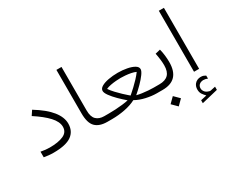

<svg xmlns="http://www.w3.org/2000/svg" viewBox="-140 -1045 2046 1737"><g transform="rotate(-30 883.5 -176.5)"><path d="M62.5 -68.8Q88.4 -64 111.1 -61.5Q133.8 -59.1 154.8 -59.1Q244.6 -59.1 297.9 -83Q351.1 -106.9 351.1 -163.1Q351.1 -215.8 299.8 -271.5Q248.5 -327.1 154.8 -387.7L186.5 -435.5Q299.8 -366.2 353.8 -298.3Q407.7 -230.5 407.7 -164.6Q407.7 -84.5 349.1 -42.7Q290.5 -1 161.1 -1Q134.8 -1 109.6 -3.7Q84.5 -6.3 62.5 -10.3Z M737.3 0H722.7Q639.6 0 598.4 -41.5Q557.1 -83 557.1 -183.1V-637.7H610.4V-182.6Q610.4 -116.7 640.4 -87.6Q670.4 -58.6 722.7 -58.6H737.3Z M1067.9 -78.1Q1090.8 -71.8 1122.1 -67.4Q1153.3 -63 1184.6 -60.8Q1215.8 -58.6 1237.8 -58.6H1260.3V0H1237.8Q1187.5 0 1128.2 -13.2Q1068.8 -26.4 1022.9 -52.7Q974.6 -26.9 907.2 -13.4Q839.8 0 770 0H717.8V-58.6H771.5Q802.7 -58.6 840.1 -60.5Q877.4 -62.5 913.8 -66.7Q950.2 -70.8 977.5 -77.1Q941.9 -107.4 906.2 -142.8Q870.6 -178.2 847.2 -210.4Q823.7 -242.7 823.7 -263.2Q823.7 -287.6 851.8 -304.2Q879.9 -320.8 925.8 -329.3Q971.7 -337.9 1023.9 -337.9Q1073.2 -337.9 1118.2 -329.3Q1163.1 -320.8 1191.9 -304.2Q1220.7 -287.6 1220.7 -263.2Q1220.7 -244.1 1197.8 -212.4Q1174.8 -180.7 1139.6 -145Q1104.5 -109.4 1067.9 -78.1ZM1022.5 -284.2Q1002.9 -284.2 974.6 -282Q946.3 -279.8 917.5 -274.4Q888.7 -269 868.2 -259.3Q887.2 -231.9 913.3 -204.1Q939.5 -176.3 964.4 -152.8Q989.3 -129.4 1005.9 -115.2Q1022.5 -101.1 1022.5 -101.1Q1022.5 -101.1 1039.1 -115.5Q1055.7 -129.9 1080.6 -153.1Q1105.5 -176.3 1131.6 -204.1Q1157.7 -231.9 1177.2 -258.8Q1156.2 -269 1127.7 -274.4Q1099.1 -279.8 1070.6 -282Q1042 -284.2 1022.5 -284.2Z M1477.1 -188.5Q1477.1 0 1298.8 0H1240.7V-58.6H1298.8Q1360.8 -58.6 1391.8 -89.6Q1422.9 -120.6 1422.9 -187Q1422.9 -213.9 1418.7 -248.3Q1414.6 -282.7 1407.7 -315.4L1460 -328.1Q1469.2 -293.5 1473.1 -256.8Q1477.1 -220.2 1477.1 -188.5ZM1296.4 147.9 1350.6 94.2 1404.8 147.9 1350.6 202.1Z M1616.2 240.7Q1599.1 223.6 1585.7 203.9Q1572.3 184.1 1572.3 154.3Q1572.3 121.6 1590.3 99.1Q1602.1 84.5 1619.1 77.1Q1636.2 69.8 1654.3 69.8Q1671.9 69.8 1682.6 73.7Q1693.4 77.6 1705.1 84.5L1705.6 116.2Q1683.1 106.4 1661.1 106.4Q1651.4 106.4 1639.2 109.9Q1627 113.3 1617.7 122.1Q1610.8 127.9 1606.7 137.5Q1602.5 147 1602.5 160.6Q1603 179.2 1615.7 195.8Q1628.4 212.4 1654.3 219.7Q1655.8 220.2 1658.9 221.4Q1662.1 222.7 1667 222.7Q1670.9 222.7 1673.3 222.2L1724.1 211.4V244.6L1553.7 285.6V254.9ZM1627 -637.7H1680.2V-0.5H1627Z"/></g></svg>

Font: Vazir Thin WOL
Style: Thin-WOL
Weight: 100
Designer: Saber Rastikerdar
Foundry: Saber Rastikerdar
Version: Version 30.0.0